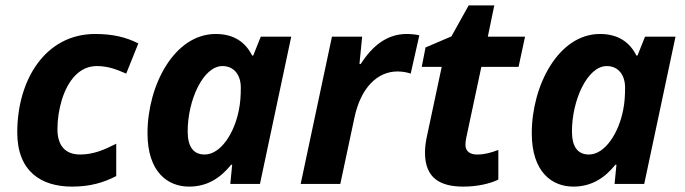

<svg xmlns="http://www.w3.org/2000/svg" viewBox="-20 -682 2542 712"><path d="M247 10C315 10 364 -5 411 -29V-149C366 -126 326 -109 277 -109C224 -109 193 -140 193 -203C193 -241 199 -278 210 -314C233 -386 276 -437 339 -437C382 -437 413 -424 448 -409L493 -521C448 -544 398 -556 333 -556C148 -556 44 -386 44 -191C44 -46 133 10 247 10Z M681 10C750 10 798 -23 837 -71H841L834 0H944L1060 -546H947L919 -476H915C891 -524 849 -556 780 -556C626 -556 527 -365 527 -188C527 -44 602 10 681 10ZM739 -109C697 -109 676 -138 676 -195C676 -310 733 -437 805 -437C848 -437 873 -404 873 -357C873 -326 871 -299 866 -275C850 -190 799 -109 739 -109Z M1242 0 1294 -244C1318 -359 1381 -417 1454 -417C1474 -417 1492 -413 1503 -409L1535 -551C1524 -554 1504 -556 1488 -556C1417 -556 1362 -514 1318 -445H1313L1323 -546H1211L1095 0Z M1618 -434 1562 -171C1558 -151 1556 -133 1556 -116C1556 -21 1613 10 1698 10C1751 10 1797 -1 1828 -16V-126C1799 -115 1776 -109 1749 -109C1724 -109 1706 -120 1706 -145C1706 -152 1707 -161 1709 -171L1765 -434H1903L1927 -546H1789L1813 -662H1718L1654 -547L1558 -506L1544 -434Z M2106 10C2175 10 2223 -23 2262 -71H2266L2259 0H2369L2485 -546H2372L2344 -476H2340C2316 -524 2274 -556 2205 -556C2051 -556 1952 -365 1952 -188C1952 -44 2027 10 2106 10ZM2164 -109C2122 -109 2101 -138 2101 -195C2101 -310 2158 -437 2230 -437C2273 -437 2298 -404 2298 -357C2298 -326 2296 -299 2291 -275C2275 -190 2224 -109 2164 -109Z"/></svg>

Font: BC Sans
Style: Bold Italic
Weight: 700
Italic angle: -12°
Designer: Monotype Design Team
Province of B.C.
Foundry: Monotype Imaging Inc.
Version: Version 2.000;GOOG;noto-source:20170915:90ef993387c0